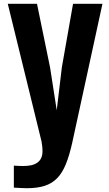

<svg xmlns="http://www.w3.org/2000/svg" viewBox="-20 -830 572 1012"><path d="M53 159V43Q67 44 79.5 44.5Q92 45 102 45Q126 45 144.5 41Q163 37 176.5 27.5Q190 18 197 3Q204 -12 204 -32Q204 -47 202.5 -59Q201 -71 199 -84L21 -810H175L244 -474L279 -249L306 -475L365 -810H520L361 -79Q346 -11 327 35.5Q308 82 281 109.5Q254 137 215.5 149.5Q177 162 121 162Q107 162 90 161Q73 160 53 159Z"/></svg>

Font: Oswald SemiBold
Style: Regular
Weight: 600
Designer: Vernon Adams
Foundry: Vernon Adams
Version: Version 4.103;gftools[0.9.33.dev8+g029e19f]